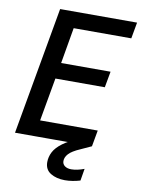

<svg xmlns="http://www.w3.org/2000/svg" viewBox="-98 -766 763 1037"><g transform="rotate(10 284.0 -247.0)"><path d="M22 0 146 -700H568L552 -611H236L202 -414H473L457 -326H186L144 -89H460L444 0ZM331 206Q285 206 253 186.5Q221 167 221 126Q221 97 235 70Q249 43 283 18Q317 -7 375 -30L429 -52L444 0L385 27Q341 46 323.5 65Q306 84 306 105Q306 122 319.5 132Q333 142 355 142Q387 142 426 127L415 193Q395 199 373.5 202.5Q352 206 331 206Z"/></g></svg>

Font: Rethink Sans Medium
Style: Italic
Weight: 500
Italic angle: -10°
Designer: The Rethink Sans project authors (Hans Thiessen). DM Sans designed by Colophon Foundry.
Foundry: Rethink Communications LLC
Version: Version 1.001